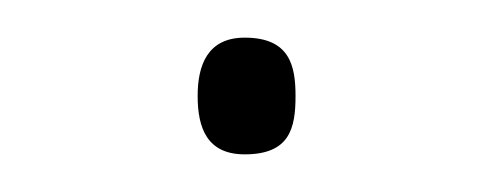

<svg xmlns="http://www.w3.org/2000/svg" viewBox="-20 -458 260 102"><path d="M85 -407C85 -390 90 -376 110 -376C134 -376 137 -390 137 -407C137 -423 134 -438 110 -438C90 -438 85 -423 85 -407Z"/></svg>

Font: Noto Sans Kannada UI Thin
Style: Regular
Weight: 100
Designer: Jelle Bosma - Monotype Design Team
Foundry: Monotype Imaging Inc.
Version: Version 2.005